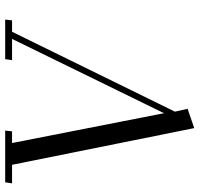

<svg xmlns="http://www.w3.org/2000/svg" viewBox="-34 -718 752 723"><g transform="rotate(90 341.5 -356.0)"><path d="M53.2 0 56.2 -25.9H99.1L399.9 -639.2L389.2 -687L461.9 -711.9L600.1 -25.9H669.9L666 0H471.2L474.1 -25.9H518.1L405.8 -598.1L126 -25.9H206.1L202.1 0Z"/></g></svg>

Font: Dehuti
Style: Italic
Weight: 400
Version: Version 1.2